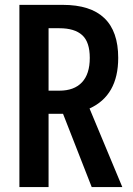

<svg xmlns="http://www.w3.org/2000/svg" viewBox="-20 -758 540 778"><path d="M176.8 -390.6H220.7Q280.3 -390.6 312 -424.3Q343.8 -458 343.8 -523.4Q343.8 -587.9 313 -615.7Q282.2 -643.6 220.7 -643.6H176.8ZM475.6 0H351.6L235.4 -296.9H234.4H176.8V0H58.6V-738.3H234.4Q459 -738.3 459 -523.4Q459 -371.1 342.8 -318.4Z"/></svg>

Font: GenEi Gothic M SemiBold
Style: Regular
Weight: 500
Designer: o_tamon (Modified); [Source Han Sans]
Ryoko NISHIZUKA  (kana & ideographs); Paul D. Hunt (Latin, Greek & Cyrillic); Wenl
Version: Version 1.1a;Original Version 1.004